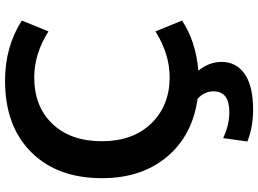

<svg xmlns="http://www.w3.org/2000/svg" viewBox="-148 -632 1000 743"><g transform="rotate(-90 351.5 -260.0)"><path d="M450 8Q484 50 484 98Q484 155 437 187.5Q390 220 299 220Q233 220 176 198L189 104Q239 128 290 128Q370 128 370 67Q370 31 341 5Q199 -15 116.5 -113.5Q34 -212 34 -365Q34 -538 135 -639Q236 -740 411 -740Q543 -740 644 -675L602 -572Q515 -627 424 -627Q311 -627 244 -556.5Q177 -486 177 -365Q177 -245 246 -174Q315 -103 424 -103Q515 -103 602 -158L644 -55Q562 -1 450 8Z"/></g></svg>

Font: Mplus 1p Bold
Style: Bold
Weight: 700
Version: Version 1.061